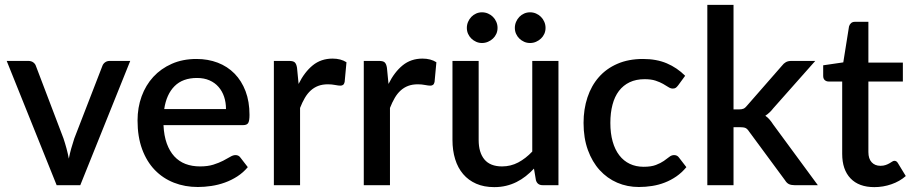

<svg xmlns="http://www.w3.org/2000/svg" viewBox="-20 -760 3745 788"><path d="M514.5 -510 309.5 0H212.5L7.5 -510H96Q108.5 -510 116.8 -503.8Q125 -497.5 127.5 -489L240.5 -192Q247.5 -171 253 -150.5Q258.5 -130 262.5 -109Q266.5 -130 272.2 -150.2Q278 -170.5 285 -192L400 -489Q403 -498 411 -504Q419 -510 430.5 -510Z M907.5 -312.5Q907.5 -339.5 899.8 -362.8Q892 -386 877 -403.2Q862 -420.5 839.8 -430.2Q817.5 -440 788.5 -440Q730 -440 696.5 -406.5Q663 -373 654 -312.5ZM651 -246.5Q653 -203 664.5 -171.2Q676 -139.5 695.2 -118.5Q714.5 -97.5 741.2 -87.2Q768 -77 801 -77Q832.5 -77 855.5 -84.2Q878.5 -91.5 895.5 -100.2Q912.5 -109 924.5 -116.2Q936.5 -123.5 946.5 -123.5Q959.5 -123.5 966.5 -113.5L997 -74Q978 -51.5 954 -36Q930 -20.5 903 -10.8Q876 -1 847.5 3.2Q819 7.5 792 7.5Q739 7.5 693.8 -10.2Q648.5 -28 615.2 -62.5Q582 -97 563.2 -148Q544.5 -199 544.5 -265.5Q544.5 -318.5 561.2 -364.5Q578 -410.5 609.2 -444.5Q640.5 -478.5 685.2 -498.2Q730 -518 786.5 -518Q833.5 -518 873.5 -502.8Q913.5 -487.5 942.5 -458Q971.5 -428.5 987.8 -385.8Q1004 -343 1004 -288.5Q1004 -263.5 998.5 -255Q993 -246.5 978.5 -246.5Z M1205.5 -415.5Q1229.5 -464 1263.5 -491.8Q1297.5 -519.5 1345 -519.5Q1361.5 -519.5 1376 -515.8Q1390.5 -512 1402 -504.5L1394.5 -423.5Q1392.5 -415 1388.2 -411.8Q1384 -408.5 1377 -408.5Q1369.5 -408.5 1355.5 -411.2Q1341.5 -414 1326 -414Q1303.5 -414 1286.2 -407.5Q1269 -401 1255.2 -388.5Q1241.5 -376 1231 -358Q1220.5 -340 1211.5 -317V0H1104V-510H1166.5Q1183.5 -510 1190 -503.8Q1196.5 -497.5 1199 -482Z M1574.5 -415.5Q1598.5 -464 1632.5 -491.8Q1666.5 -519.5 1714 -519.5Q1730.5 -519.5 1745 -515.8Q1759.5 -512 1771 -504.5L1763.5 -423.5Q1761.5 -415 1757.2 -411.8Q1753 -408.5 1746 -408.5Q1738.5 -408.5 1724.5 -411.2Q1710.5 -414 1695 -414Q1672.5 -414 1655.2 -407.5Q1638 -401 1624.2 -388.5Q1610.5 -376 1600 -358Q1589.5 -340 1580.5 -317V0H1473V-510H1535.5Q1552.5 -510 1559 -503.8Q1565.5 -497.5 1568 -482Z M2272 -510V0H2207Q2185.5 0 2179.5 -20.5L2171.5 -68Q2155.5 -51 2137.8 -37Q2120 -23 2100 -13Q2080 -3 2057.2 2.5Q2034.5 8 2008.5 8Q1966.5 8 1934.5 -6Q1902.5 -20 1880.8 -45.5Q1859 -71 1848 -106.8Q1837 -142.5 1837 -185.5V-510H1944.5V-185.5Q1944.5 -134 1968.2 -105.5Q1992 -77 2040.5 -77Q2076 -77 2106.8 -93.2Q2137.5 -109.5 2164.5 -138V-510ZM2022 -645.5Q2022 -632.5 2017 -621.2Q2012 -610 2003.2 -601.8Q1994.5 -593.5 1982.8 -588.5Q1971 -583.5 1958 -583.5Q1945.5 -583.5 1934.2 -588.5Q1923 -593.5 1914.5 -601.8Q1906 -610 1901 -621.2Q1896 -632.5 1896 -645.5Q1896 -658.5 1901 -670.2Q1906 -682 1914.5 -690.8Q1923 -699.5 1934.2 -704.5Q1945.5 -709.5 1958 -709.5Q1971 -709.5 1982.8 -704.5Q1994.5 -699.5 2003.2 -690.8Q2012 -682 2017 -670.2Q2022 -658.5 2022 -645.5ZM2219 -645.5Q2219 -632.5 2214 -621.2Q2209 -610 2200.2 -601.8Q2191.5 -593.5 2180 -588.5Q2168.5 -583.5 2155.5 -583.5Q2142.5 -583.5 2131.2 -588.5Q2120 -593.5 2111.5 -601.8Q2103 -610 2098 -621.2Q2093 -632.5 2093 -645.5Q2093 -658.5 2098 -670.2Q2103 -682 2111.5 -690.8Q2120 -699.5 2131.2 -704.5Q2142.5 -709.5 2155.5 -709.5Q2168.5 -709.5 2180 -704.5Q2191.5 -699.5 2200.2 -690.8Q2209 -682 2214 -670.2Q2219 -658.5 2219 -645.5Z M2763.5 -410Q2758.5 -403.5 2754 -400Q2749.5 -396.5 2741 -396.5Q2732.5 -396.5 2723.2 -402.5Q2714 -408.5 2701.2 -415.8Q2688.5 -423 2670.5 -429Q2652.5 -435 2625.5 -435Q2590.5 -435 2564.2 -422.5Q2538 -410 2520.2 -386.8Q2502.5 -363.5 2493.8 -330.2Q2485 -297 2485 -255.5Q2485 -212.5 2494.5 -179Q2504 -145.5 2521.8 -122.5Q2539.5 -99.5 2564.8 -87.5Q2590 -75.5 2621.5 -75.5Q2652.5 -75.5 2672 -83Q2691.5 -90.5 2704.5 -99.5Q2717.5 -108.5 2726.8 -116Q2736 -123.5 2746.5 -123.5Q2759.5 -123.5 2766.5 -113.5L2797 -74Q2778.5 -51.5 2756 -36Q2733.5 -20.5 2708.5 -10.8Q2683.5 -1 2656.5 3.2Q2629.5 7.5 2602 7.5Q2554.5 7.5 2513.2 -10.2Q2472 -28 2441.2 -61.8Q2410.5 -95.5 2392.8 -144.2Q2375 -193 2375 -255.5Q2375 -312 2391 -360.2Q2407 -408.5 2437.8 -443.5Q2468.5 -478.5 2514 -498.2Q2559.5 -518 2619 -518Q2674.5 -518 2716.8 -500Q2759 -482 2792 -449Z M2990.5 -740V-311H3013.5Q3024.5 -311 3031.5 -314Q3038.5 -317 3046 -326.5L3189 -490Q3196.5 -500 3205.5 -505Q3214.5 -510 3228.5 -510H3326L3154 -316Q3139 -296.5 3121 -285Q3131 -278 3138.5 -269.2Q3146 -260.5 3153 -249.5L3336.5 0H3240.5Q3227.5 0 3218.2 -4.2Q3209 -8.5 3202 -20L3054.5 -220Q3047 -231.5 3039.5 -234.8Q3032 -238 3017 -238H2990.5V0H2883V-740Z M3568.5 8Q3505 8 3470.8 -27.8Q3436.5 -63.5 3436.5 -128.5V-425.5H3380.5Q3371.5 -425.5 3365 -431.2Q3358.5 -437 3358.5 -448.5V-492L3441 -504L3464.5 -651.5Q3467 -660 3473 -665.2Q3479 -670.5 3489 -670.5H3544V-503H3685.5V-425.5H3544V-136Q3544 -108.5 3557.5 -94Q3571 -79.5 3593.5 -79.5Q3606 -79.5 3615 -82.8Q3624 -86 3630.5 -89.8Q3637 -93.5 3641.8 -96.8Q3646.5 -100 3651 -100Q3660 -100 3665.5 -90L3697.5 -37.5Q3672.5 -15.5 3638.5 -3.8Q3604.5 8 3568.5 8Z"/></svg>

Font: TypoPRO Lato
Style: Regular
Weight: 600
Designer: Lukasz Dziedzic with Adam Twardoch and Botio Nikoltchev
Foundry: tyPoland Lukasz Dziedzic
Version: Version 2.010; 2014-09-01; http://www.latofonts.com/